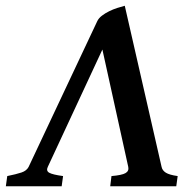

<svg xmlns="http://www.w3.org/2000/svg" viewBox="-36 -650 671 670"><path d="M-10.7 -35.6Q21 -42 39.1 -48.1Q57.1 -54.2 64 -67.9L303.2 -575.7Q308.1 -586.4 319.6 -595.2Q331.1 -604 345 -610.8Q358.9 -617.7 373.5 -622.3Q388.2 -627 399.4 -629.9L527.8 -67.9Q530.3 -55.2 542.7 -47.4Q555.2 -39.6 584 -35.6L579.1 0H348.6L353 -35.6Q389.2 -38.6 401.9 -45.9Q414.6 -53.2 411.6 -67.4L321.3 -477.1L130.9 -67.9Q124 -53.7 136 -47.1Q147.9 -40.5 184.1 -35.6L179.2 0H-15.6Z"/></svg>

Font: Gentium Basic
Style: Bold Italic
Weight: 700
Italic angle: -8°
Designer: J. Victor Gaultney and Annie Olsen
Foundry: SIL International
Version: Version 1.102; 2013; Maintenance release